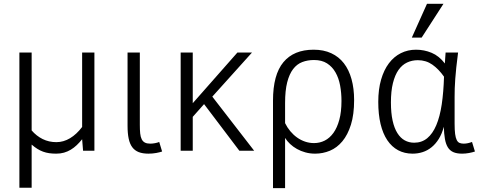

<svg xmlns="http://www.w3.org/2000/svg" viewBox="-20 -786 2501 1001"><path d="M472.2 0H413.1L408.2 -60.1Q394.5 -43 380.1 -29.3Q365.7 -15.6 349.1 -5.6Q332.5 4.4 313.7 9.8Q294.9 15.1 272.9 15.1Q253.4 15.1 236.6 12.7Q219.7 10.3 204.3 4.6Q189 -1 174.6 -10Q160.2 -19 145 -32.2V192.9H81.1V-512.2H145V-106Q169.9 -77.1 202.4 -61Q234.9 -44.9 273.9 -44.9Q311 -44.9 345.2 -65.4Q379.4 -85.9 408.2 -124V-512.2H472.2Z M825.2 3.9Q814 7.8 794.7 11.5Q775.4 15.1 753.9 15.1Q724.1 15.1 703.4 7.1Q682.6 -1 669.7 -18.3Q656.7 -35.6 650.9 -63.2Q645 -90.8 645 -129.9V-512.2H709V-134.8Q709 -108.9 710.9 -90.3Q712.9 -71.8 718.8 -60.1Q724.6 -48.3 735.4 -42.7Q746.1 -37.1 763.2 -37.1Q775.4 -37.1 788.3 -39.6Q801.3 -42 810.1 -45.9Z M1228 0 1043.9 -243.2 984.9 -176.8V0H921.9V-512.2H984.9V-248L1217.8 -512.2H1293.9L1086.9 -282.2L1305.2 0Z M1403.3 194.8V-261.2Q1403.3 -396.5 1457.5 -461.7Q1511.7 -526.9 1615.2 -526.9Q1667.5 -526.9 1707 -508.5Q1746.6 -490.2 1772.9 -456.1Q1799.3 -421.9 1812.7 -373.3Q1826.2 -324.7 1826.2 -264.2Q1826.2 -189 1809.6 -136Q1793 -83 1764.9 -49.3Q1736.8 -15.6 1700 -0.2Q1663.1 15.1 1623 15.1Q1596.2 15.1 1572.3 8.5Q1548.3 2 1528.3 -9.3Q1508.3 -20.5 1492.4 -35.4Q1476.6 -50.3 1466.3 -66.9V194.8ZM1466.3 -144Q1477.5 -121.1 1493.4 -102.1Q1509.3 -83 1528.8 -69.1Q1548.3 -55.2 1570.8 -47.6Q1593.3 -40 1617.2 -40Q1647 -40 1672.9 -53Q1698.7 -65.9 1718.3 -93Q1737.8 -120.1 1749 -161.4Q1760.3 -202.6 1760.3 -259.8Q1760.3 -301.8 1753.2 -340.3Q1746.1 -378.9 1729.2 -408.4Q1712.4 -438 1685.1 -455.6Q1657.7 -473.1 1617.2 -473.1Q1583.5 -473.1 1555.7 -462.4Q1527.8 -451.7 1508.1 -425.8Q1488.3 -399.9 1477.3 -356.9Q1466.3 -314 1466.3 -249Z M2456.1 3.9Q2443.4 8.3 2425.3 11.7Q2407.2 15.1 2389.2 15.1Q2361.3 15.1 2343.3 7.1Q2325.2 -1 2314.7 -18.1Q2304.2 -35.2 2299.6 -61.8Q2294.9 -88.4 2293.9 -125Q2284.2 -88.4 2267.6 -61.8Q2251 -35.2 2229.7 -18.1Q2208.5 -1 2183.3 7.1Q2158.2 15.1 2131.3 15.1Q2088.9 15.1 2055.7 -2.7Q2022.5 -20.5 1999.3 -54.9Q1976.1 -89.4 1964.1 -139.6Q1952.1 -189.9 1952.1 -254.9Q1952.1 -320.3 1966.8 -370.8Q1981.4 -421.4 2007.6 -456.1Q2033.7 -490.7 2069.8 -508.8Q2106 -526.9 2148.9 -526.9Q2191.4 -526.9 2230.2 -510.7Q2269 -494.6 2299.3 -455.1Q2300.3 -470.7 2301.3 -485.8Q2302.2 -501 2303.2 -512.2H2368.2Q2362.3 -467.8 2358.9 -434.6Q2355.5 -401.4 2353.5 -374.8Q2351.6 -348.1 2350.8 -325.7Q2350.1 -303.2 2350.1 -280.8V-141.1Q2350.1 -107.9 2352.8 -87.6Q2355.5 -67.4 2361.1 -56.2Q2366.7 -44.9 2375.7 -41Q2384.8 -37.1 2397.9 -37.1Q2408.7 -37.1 2419.7 -39.6Q2430.7 -42 2440.9 -45.9ZM2139.2 -42Q2178.7 -42 2207.3 -65.4Q2235.8 -88.9 2254.6 -133.3Q2273.4 -177.7 2283 -241.7Q2292.5 -305.7 2294.9 -386.2Q2267.1 -425.8 2234.1 -449Q2201.2 -472.2 2158.2 -472.2Q2127.9 -472.2 2102.1 -460Q2076.2 -447.8 2057.6 -421.4Q2039.1 -395 2028.6 -353Q2018.1 -311 2018.1 -252Q2018.1 -196.8 2026.9 -157.2Q2035.6 -117.7 2051.8 -92Q2067.9 -66.4 2090.1 -54.2Q2112.3 -42 2139.2 -42ZM2178.2 -589.8H2127L2206.1 -766.1H2292Z"/></svg>

Font: Clear Sans Light
Style: Regular
Weight: 300
Foundry: Intel Corporation
Version: Version 1.00